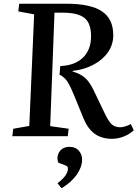

<svg xmlns="http://www.w3.org/2000/svg" viewBox="-20 -730 737 1029"><path d="M303 -376Q381 -379 424.5 -421Q468 -463 468 -536Q468 -605 433 -633.5Q398 -662 317 -662H272L249 -54L348 -40L343 0H46L51 -40L137 -55L163 -653L78 -669L83 -710H336Q465 -710 526 -669.5Q587 -629 587 -542Q587 -491 559 -450.5Q531 -410 481.5 -383.5Q432 -357 369 -350V-347Q412 -334 436 -312.5Q460 -291 481 -248L539 -127Q560 -82 577.5 -65Q595 -48 624 -48Q648 -48 681 -65L697 -32Q675 -11 643.5 1.5Q612 14 581 14Q525 14 487.5 -13Q450 -40 426 -99L378 -217Q359 -264 343 -290Q327 -316 299 -330ZM310 279 288 252Q314 233 329 213Q344 193 344 174Q344 167 340.5 162.5Q337 158 327 155L293 142Q285 124 289.5 104Q294 84 310 70.5Q326 57 352 57Q385 57 402.5 77.5Q420 98 420 126Q420 164 392 205Q364 246 310 279Z"/></svg>

Font: Literata 36pt Medium
Style: Italic
Weight: 500
Italic angle: -2°
Designer: Latin by Veronika Burian and Jose Scaglione. Greek by Irene Vlachou. Cyrillic by Vera Evstafieva
Foundry: TypeTogether
Version: Version 3.002